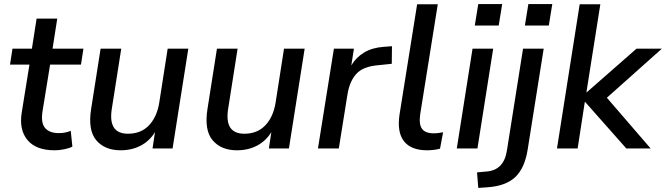

<svg xmlns="http://www.w3.org/2000/svg" viewBox="-20 -726 3257 939"><path d="M247 9Q156 9 114.5 -41Q73 -91 86 -174L124 -410H29L41 -488H136L159 -635H260L237 -488H388L376 -410H225L188 -182Q179 -125 200.5 -100Q222 -75 268 -75Q285 -75 299 -78Q313 -81 326 -86L334 -9Q319 -1 294.5 4Q270 9 247 9Z M570 9Q492 9 450.5 -40.5Q409 -90 426 -195L472 -488H573L527 -195Q507 -72 606 -72Q670 -72 709 -113.5Q748 -155 759 -225L800 -488H901L824 0H726L738 -80Q712 -37 668.5 -14Q625 9 570 9Z M1139 9Q1061 9 1019.5 -40.5Q978 -90 995 -195L1041 -488H1142L1096 -195Q1076 -72 1175 -72Q1239 -72 1278 -113.5Q1317 -155 1328 -225L1369 -488H1470L1393 0H1295L1307 -80Q1281 -37 1237.5 -14Q1194 9 1139 9Z M1535 0 1613 -488H1711L1698 -406Q1721 -445 1760.5 -469Q1800 -493 1857 -497L1897 -500L1896 -414L1829 -407Q1755 -401 1722 -364Q1689 -327 1679 -262L1637 0Z M2069 9Q1990 9 1955.5 -35.5Q1921 -80 1934 -166L2020 -705H2121L2035 -167Q2028 -118 2044 -96Q2060 -74 2101 -74Q2112 -74 2123.5 -75.5Q2135 -77 2147 -79L2132 1Q2118 5 2101 7Q2084 9 2069 9Z M2302 -601 2319 -706H2436L2419 -601ZM2214 0 2291 -488H2392L2315 0Z M2547 -601 2564 -706H2681L2664 -601ZM2319 193 2313 117 2358 113Q2444 107 2459 11L2538 -488H2639L2561 3Q2547 95 2500.5 139.5Q2454 184 2363 190Z M2704 0 2815 -705H2916L2848 -275H2850L3093 -488H3217L2948 -248L3162 0H3043L2842 -227H2840L2805 0Z"/></svg>

Font: Nunito Sans SemiBold
Style: Italic
Weight: 600
Italic angle: -9°
Designer: Vernon Adams
Foundry: Vernon Adams
Version: Version 3.006; ttfautohint (v1.8.3)